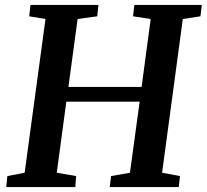

<svg xmlns="http://www.w3.org/2000/svg" viewBox="-20 -763 843 783"><path d="M5.5 0 10 -45 80.5 -58.5 165.5 -685.5 99 -696.5 104.5 -743H381.5L376.5 -696.5L296.5 -685.5L259 -408.5H557.5L594.5 -685.5L522.5 -696.5L528 -743H803L797.5 -696.5L725.5 -685.5L641 -58.5L714 -45L709 0H427.5L433 -45L510 -58.5L549.5 -348.5H250.5L211.5 -58.5L290.5 -45L287 0Z"/></svg>

Font: Merriweather 24pt SemiBold
Style: Italic
Weight: 600
Italic angle: -7.8°
Version: Version 2.101